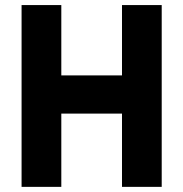

<svg xmlns="http://www.w3.org/2000/svg" viewBox="-20 -730 725 760"><path d="M462.9 -431.6Q462.9 -460.9 462.9 -490.2Q462.9 -519.5 462.9 -548.8Q462.9 -570.3 462.9 -591.8Q462.9 -613.3 462.9 -634.8Q462.9 -654.3 462.9 -672.9Q462.9 -691.4 462.9 -710Q465.8 -710 467.8 -710Q470.7 -710 472.7 -710Q477.5 -710 482.4 -710Q487.3 -710 492.2 -710Q502.9 -710 513.7 -710Q524.4 -710 535.2 -710Q545.9 -710 556.6 -710Q567.4 -710 578.1 -710Q588.9 -710 598.6 -710Q609.4 -710 620.1 -710Q620.1 -707 620.1 -705.1Q620.1 -702.1 620.1 -700.2Q620.1 -620.1 620.1 -541Q620.1 -460.9 620.1 -381.8Q620.1 -327.1 620.1 -272.5Q620.1 -217.8 620.1 -163.1Q620.1 -120.1 620.1 -77.1Q620.1 -33.2 620.1 9.8Q617.2 9.8 615.2 9.8Q612.3 9.8 610.4 9.8Q594.7 9.8 579.1 9.8Q563.5 9.8 547.9 9.8Q537.1 9.8 526.4 9.8Q515.6 9.8 504.9 9.8Q494.1 9.8 484.4 9.8Q473.6 9.8 462.9 9.8Q462.9 7.8 462.9 4.9Q462.9 2.9 462.9 0Q462.9 -33.2 462.9 -66.4Q462.9 -98.6 462.9 -131.8Q462.9 -154.3 462.9 -176.8Q462.9 -200.2 462.9 -222.7Q462.9 -236.3 462.9 -251Q462.9 -265.6 462.9 -280.3Q435.5 -280.3 409.2 -280.3Q381.8 -280.3 354.5 -280.3Q335 -280.3 314.5 -280.3Q293.9 -280.3 273.4 -280.3Q260.7 -280.3 248 -280.3Q235.4 -280.3 222.7 -280.3Q222.7 -250 222.7 -218.8Q222.7 -188.5 222.7 -158.2Q222.7 -135.7 222.7 -113.3Q222.7 -89.8 222.7 -67.4Q222.7 -47.9 222.7 -29.3Q222.7 -9.8 222.7 9.8Q220.7 9.8 217.8 9.8Q215.8 9.8 212.9 9.8Q197.3 9.8 181.6 9.8Q166 9.8 150.4 9.8Q139.6 9.8 128.9 9.8Q118.2 9.8 107.4 9.8Q96.7 9.8 85.9 9.8Q75.2 9.8 65.4 9.8Q65.4 7.8 65.4 4.9Q65.4 2.9 65.4 0Q65.4 -80.1 65.4 -159.2Q65.4 -238.3 65.4 -318.4Q65.4 -373 65.4 -427.7Q65.4 -482.4 65.4 -537.1Q65.4 -580.1 65.4 -623Q65.4 -667 65.4 -710Q67.4 -710 70.3 -710Q72.3 -710 75.2 -710Q90.8 -710 106.4 -710Q122.1 -710 137.7 -710Q148.4 -710 159.2 -710Q169.9 -710 180.7 -710Q191.4 -710 202.1 -710Q212.9 -710 222.7 -710Q222.7 -707 222.7 -705.1Q222.7 -702.1 222.7 -700.2Q222.7 -668 222.7 -636.7Q222.7 -605.5 222.7 -573.2Q222.7 -551.8 222.7 -530.3Q222.7 -508.8 222.7 -487.3Q222.7 -473.6 222.7 -459Q222.7 -445.3 222.7 -431.6Q250 -431.6 277.3 -431.6Q303.7 -431.6 331.1 -431.6Q351.6 -431.6 372.1 -431.6Q391.6 -431.6 412.1 -431.6Q418.9 -431.6 425.8 -431.6Q432.6 -431.6 439.5 -431.6Q445.3 -431.6 451.2 -431.6Q457 -431.6 462.9 -431.6Z"/></svg>

Font: LeFont
Style: Bold
Weight: 800
Designer: Leryon MEDIA
Version: Version 1.0